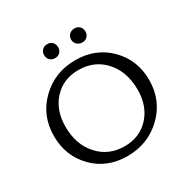

<svg xmlns="http://www.w3.org/2000/svg" viewBox="-185 -1003 1158 1177"><g transform="rotate(-30 394.5 -414.5)"><path d="M252 -785Q252 -807 266 -821Q280 -835 302 -835Q324 -835 337.5 -821Q351 -807 351 -785Q351 -764 337.5 -750Q324 -736 302 -736Q280 -736 266 -750Q252 -764 252 -785ZM443 -785Q443 -807 457.5 -821Q472 -835 495 -835Q517 -835 530.5 -821Q544 -807 544 -785Q544 -764 530.5 -750Q517 -736 495 -736Q473 -736 458 -750Q443 -764 443 -785ZM387 6Q243 6 149.5 -89Q56 -184 56 -325Q56 -470 156 -567Q256 -664 401 -664Q545 -664 639.5 -569Q734 -474 734 -333Q734 -188 633.5 -91Q533 6 387 6ZM402 -55Q509 -55 576 -128Q643 -201 643 -316Q643 -443 572 -522.5Q501 -602 387 -602Q280 -602 213 -529Q146 -456 146 -340Q146 -214 217.5 -134.5Q289 -55 402 -55Z"/></g></svg>

Font: EauTestInfant Medium
Style: Regular
Weight: 500
Designer: Christian Thalmann (Catharsis Fonts)
Version: Version 0.001;PS 000.001;hotconv 1.0.88;makeotf.lib2.5.64775